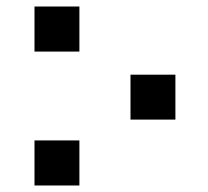

<svg xmlns="http://www.w3.org/2000/svg" viewBox="-20 -570 640 590"><path d="M381 -340.5H519V-202.5H381ZM86 -138.5H224V0H86ZM86 -550H224V-411.5H86Z"/></svg>

Font: JuliaMono SemiBold
Style: Regular
Weight: 600
Monospace: yes
Designer: cormullion
Foundry: corm
Version: Version 0.055; ttfautohint (v1.8.4)